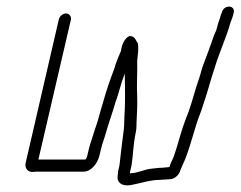

<svg xmlns="http://www.w3.org/2000/svg" viewBox="-20 -530 733 585"><path d="M159 -470 58 -33C55 -18 64 -6 79 -6C85 -7 92 -7 98 -7H235C257 -7 277 -31 283 -56L288 -77C292 -94 297 -105 302 -123C311 -155 323 -187 332 -219C342 -245 348 -275 358 -300L360 -306C361 -263 362 -217 359 -172C358 -155 359 -145 356 -126C351 -91 348 -59 344 -26L340 -9C339 -2 339 4 338 11C339 30 356 39 383 33C410 28 437 18 468 18C476 18 490 16 498 16C511 16 526 3 529 -10C530 -13 533 -18 535 -24C560 -76 571 -139 593 -192C605 -227 615 -260 625 -295L634 -323C646 -364 666 -408 678 -447C681 -460 687 -472 690 -483L692 -491C698 -515 662 -517 656 -492L653 -485C650 -472 645 -462 642 -449C639 -434 634 -429 630 -417L624 -399C620 -387 602 -340 597 -326C592 -307 584 -282 578 -265C568 -232 558 -195 545 -165C534 -136 526 -105 517 -76L509 -52L500 -32C498 -28 498 -24 496 -21C490 -21 482 -19 476 -19C463 -19 454 -17 441 -16C419 -14 399 -2 376 -2C376 -5 376 -7 377 -10L381 -27C386 -61 386 -92 394 -128C396 -139 396 -148 396 -156C397 -182 399 -209 398 -235C396 -271 399 -310 398 -345C400 -365 403 -379 400 -398L394 -408C391 -415 385 -419 379 -420C367 -423 353 -400 350 -383C349 -378 349 -374 347 -371L341 -357C338 -348 331 -333 329 -323L322 -304C308 -268 297 -229 286 -191L277 -159L266 -126C261 -108 255 -94 251 -77L246 -56C245 -51 243 -47 240 -44H97L196 -470C198 -480 191 -489 181 -489C171 -489 161 -480 159 -470Z"/></svg>

Font: Electronic
Style: SeLtIt
Weight: 300
Version: Version 1.011